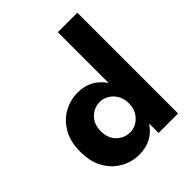

<svg xmlns="http://www.w3.org/2000/svg" viewBox="-217 -911 1051 1051"><g transform="rotate(-45 308.5 -385.0)"><path d="M32 -230Q32 -308 63 -361.5Q94 -415 144 -442.5Q194 -470 251 -470Q352 -470 408 -387V-780H559V0H408V-73Q352 10 251 10Q194 10 144 -17.5Q94 -45 63 -98.5Q32 -152 32 -230ZM191 -230Q191 -176 223.5 -144Q256 -112 301 -112Q327 -112 351.5 -126Q376 -140 392 -166.5Q408 -193 408 -230Q408 -267 392 -293.5Q376 -320 351.5 -334Q327 -348 301 -348Q256 -348 223.5 -316Q191 -284 191 -230Z"/></g></svg>

Font: Jost*
Style: Bold
Weight: 700
Version: Version 3.7